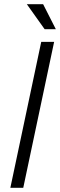

<svg xmlns="http://www.w3.org/2000/svg" viewBox="-20 -888 284 908"><path d="M175 -690H236L90 0H29ZM107 -868H184L244 -750H191Z"/></svg>

Font: Decalotype Light Italic
Style: Regular
Weight: 300
Italic angle: -12°
Designer: Alfredo Marco Pradil
Foundry: Alfredo Marco Pradil
Version: Version 1.0